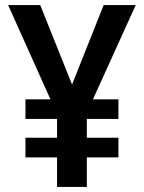

<svg xmlns="http://www.w3.org/2000/svg" viewBox="-20 -734 567 754"><path d="M263 -402 387 -714H513L345 -344H445V-267H321V-193H445V-116H321V0H204V-116H80V-193H204V-267H80V-344H178L12 -714H138Z"/></svg>

Font: Noto Sans Malayalam SemiCondensed SemiBold
Style: Regular
Weight: 600
Width: 4
Designer: Jelle Bosma - Monotype Design Team
Foundry: Monotype Imaging Inc.
Version: Version 2.104; ttfautohint (v1.8.4.7-5d5b)